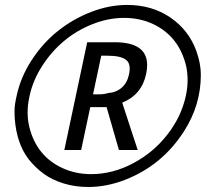

<svg xmlns="http://www.w3.org/2000/svg" viewBox="-20 -744 870 774"><path d="M492.2 -724.1Q592.3 -724.1 666.5 -673.6Q740.7 -623 771.5 -538.6Q789.6 -488.3 789.6 -442.4Q789.6 -319.8 721.2 -213.9Q633.3 -77.1 483.9 -19Q409.7 9.8 335.9 9.8Q283.2 9.8 236.8 -4.4Q190.4 -18.6 156.2 -43.5Q122.1 -68.4 95.2 -102.5Q47.4 -165 39.6 -264.2Q38.6 -275.4 38.6 -298.3Q38.6 -321.3 46.9 -356.9Q63 -433.1 107.9 -502Q152.8 -570.8 213.4 -619.1Q273.9 -667.5 347.2 -695.8Q420.4 -724.1 492.2 -724.1ZM597.2 -647Q543.9 -671.9 480 -671.9Q416 -671.9 351.8 -646.2Q287.6 -620.6 236.8 -577.6Q186 -534.7 149.2 -476.8Q112.3 -418.9 99.1 -356.9Q91.3 -322.3 91.3 -291.3Q91.3 -260.3 98.1 -232.4Q127.4 -114.3 231.9 -66.4Q284.7 -42 347.2 -42Q433.6 -42 515.6 -85.2Q597.7 -128.4 654.3 -200.9Q710.9 -273.4 729 -356.9Q736.3 -390.1 736.3 -420.7Q736.3 -451.2 730 -479.5Q700.7 -598.1 597.2 -647ZM442.4 -573.7Q573.2 -573.7 573.2 -481.9Q573.2 -465.3 569.3 -446.3Q551.3 -361.8 472.7 -330.1L482.4 -300.3Q500.5 -244.6 514.9 -200.9Q529.3 -157.2 535.2 -139.2H459.5L409.7 -312H343.8L307.1 -139.2H239.3L331.5 -573.7ZM379.4 -363.8Q400.9 -363.8 415 -368.7Q448.2 -371.1 470.5 -390.4Q492.7 -409.7 500 -443.8Q502.9 -457 502.9 -467.3Q502.9 -491.7 487.8 -502.9Q466.8 -519.5 412.1 -519.5H388.2L355 -363.8Z"/></svg>

Font: Open Sans Hebrew Condensed
Style: Italic
Weight: 400
Width: 3
Italic angle: -12°
Foundry: Ascender Corporation, Yanek Iontef
Version: Version 2.001;PS 002.001;hotconv 1.0.70;makeotf.lib2.5.58329